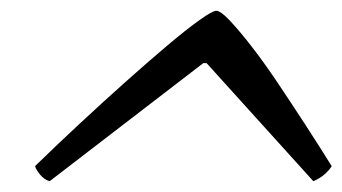

<svg xmlns="http://www.w3.org/2000/svg" viewBox="-20 -719 635 356"><path d="M72 -383Q62 -386 54.5 -395Q47 -404 45 -411Q84 -449 127 -489Q170 -529 212 -566.5Q254 -604 289.5 -634Q325 -664 349.5 -681.5Q374 -699 381 -699Q389 -699 406 -681Q423 -663 446 -633.5Q469 -604 494.5 -566Q520 -528 546 -488Q572 -448 595 -411Q591 -404 582 -396Q573 -388 561 -383L363 -602H357Z"/></svg>

Font: Texturina Medium 12pt Light
Style: Italic
Weight: 300
Italic angle: -11°
Version: Version 1.002